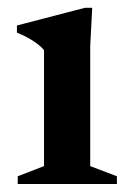

<svg xmlns="http://www.w3.org/2000/svg" viewBox="-20 -462 328 482"><path d="M211.5 -442.5 206.5 -346.5V-45L273.5 -19.5V0H24.5V-19.5L90.5 -45V-336Q80.5 -348.5 61.8 -360.2Q43 -372 22.5 -380V-398L193.5 -442.5Z"/></svg>

Font: Newsreader Text SemiBold
Style: Regular
Weight: 600
Designer: Hugues Gentile
Foundry: Production Type
Version: Version 1.001